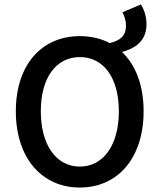

<svg xmlns="http://www.w3.org/2000/svg" viewBox="-20 -829 712 861"><path d="M527 -596C598 -615 637 -654 637 -721C637 -755 626 -787 612 -809L529 -774C538 -758 545 -736 545 -714C545 -669 520 -647 472 -636C433 -656 388 -667 338 -667C169 -667 51 -541 51 -330C51 -119 169 12 338 12C507 12 624 -119 624 -330C624 -447 588 -538 527 -596ZM338 -82C232 -82 163 -179 163 -330C163 -481 232 -573 338 -573C444 -573 513 -481 513 -330C513 -179 444 -82 338 -82Z"/></svg>

Font: Cambridge Sans Medium
Style: Regular
Weight: 500
Version: Version 2.020;PS 002.020;hotconv 1.0.88;makeotf.lib2.5.64775